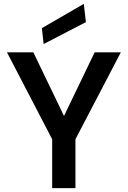

<svg xmlns="http://www.w3.org/2000/svg" viewBox="-20 -970 658 990"><path d="M249 0V-252L16 -700H152L324 -343H296L468 -700H603L369 -252V0ZM205 -743 196 -825 412 -950 423 -856Z"/></svg>

Font: DM Sans 16pt SemiBold
Style: Regular
Weight: 600
Version: Version 4.004;gftools[0.9.30]